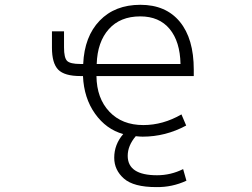

<svg xmlns="http://www.w3.org/2000/svg" viewBox="-20 -553 1040 792"><path d="M323.2 -289.1Q328.1 -402.3 391.1 -467.8Q454.1 -533.2 559.1 -533.2Q664.1 -533.2 721.7 -463.4Q779.3 -393.6 779.3 -265.6V-239.3H377.9Q378.9 -147.5 431.2 -92.3Q483.4 -37.1 571.3 -37.1Q652.3 -37.1 728.5 -81.1L748 -35.2Q663.1 10.7 568.4 10.7Q557.6 10.7 540 8.8Q506.8 47.9 506.8 89.8Q506.8 169.9 627.9 169.9Q684.6 169.9 735.4 144.5L749 192.4Q690.4 219.7 625 218.8Q531.2 218.8 491.2 183.6Q451.2 148.4 451.2 97.7Q451.2 43 488.3 0Q418 -19.5 372.1 -84Q326.2 -148.4 322.3 -239.3H311.5Q246.1 -239.3 220.2 -265.6Q194.3 -292 194.3 -356.4V-423.8H244.1V-357.4Q244.1 -314.5 256.8 -301.8Q269.5 -289.1 311.5 -289.1ZM724.6 -289.1Q722.7 -381.8 679.7 -433.6Q636.7 -485.4 558.6 -485.4Q475.6 -485.4 428.7 -432.6Q381.8 -379.9 378.9 -289.1Z"/></svg>

Font: Gen Shin Gothic Monospace Light
Style: Regular
Weight: 300
Designer: [Source Han Sans]
Ryoko NISHIZUKA  (kana & ideographs); Paul D. Hunt (Latin, Greek & Cyrillic); Wenlong ZHANG  (bopomofo
Version: Version 1.002.20150607